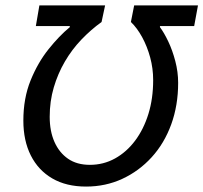

<svg xmlns="http://www.w3.org/2000/svg" viewBox="-20 -675 749 707"><path d="M709 -655 695 -579H569V-575Q584 -555 599.5 -522.5Q615 -490 625.5 -450Q636 -410 636 -370Q636 -287 610.5 -217Q585 -147 538.5 -96Q492 -45 430.5 -16.5Q369 12 297 12Q224 12 172.5 -18Q121 -48 93.5 -102.5Q66 -157 66 -231Q66 -313 92.5 -378.5Q119 -444 158.5 -493.5Q198 -543 237 -575V-579H112L125 -655H367L354 -594Q315 -566 280 -529.5Q245 -493 219 -448.5Q193 -404 178 -353Q163 -302 163 -245Q163 -192 180.5 -152.5Q198 -113 230.5 -90.5Q263 -68 311 -68Q361 -68 403.5 -91.5Q446 -115 477.5 -157Q509 -199 526.5 -255.5Q544 -312 544 -380Q544 -423 533 -463.5Q522 -504 503.5 -538Q485 -572 462 -594L474 -655Z"/></svg>

Font: Source Sans 3 Medium
Style: Italic
Weight: 500
Italic angle: -11°
Designer: Paul D. Hunt
Foundry: Adobe
Version: Version 3.052;hotconv 1.1.0;makeotfexe 2.6.0